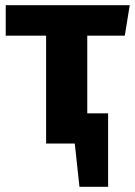

<svg xmlns="http://www.w3.org/2000/svg" viewBox="-20 -551 518 737"><path d="M478 -531H2V-414H157V0H267L285 166H395V-116H315V-414H459Z"/></svg>

Font: Fira Sans
Style: Bold
Weight: 700
Designer: Carrois Corporate & Edenspiekermann AG
Foundry: Carrois Corporate GbR & Edenspiekermann AG
Version: Version 4.203